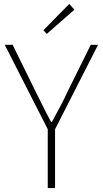

<svg xmlns="http://www.w3.org/2000/svg" viewBox="-20 -953 522 973"><path d="M222 0H259V-298L477 -726H440L324 -492C300 -439 272 -388 243 -335H239C210 -388 186 -439 159 -492L44 -726H4L222 -298ZM217 -781 357 -904 331 -933 200 -800Z"/></svg>

Font: Noto Sans CJK HK Thin
Style: Regular
Weight: 100
Designer: Ryoko NISHIZUKA 西塚涼子 (kana, bopomofo & ideographs); Paul D. Hunt (Latin, Greek & Cyrillic); Sandoll Communications 산돌커뮤니
Foundry: Adobe
Version: Version 2.004;hotconv 1.0.118;makeotfexe 2.5.65603